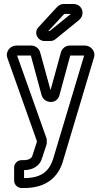

<svg xmlns="http://www.w3.org/2000/svg" viewBox="-20 -730 507 965"><path d="M102 165H101V125C144 125 179 104 190 69L214 -4C215 -6 215 -10 215 -12V-26C215 -29 215 -32 214 -34L66 -451H135L189 -252C201 -209 266 -203 279 -252L333 -451H403L246 72C228 124 195 165 102 165ZM102 215C216 215 271 157 294 88L452 -440C463 -472 436 -501 407 -501H331C308 -501 291 -485 286 -466L234 -277L182 -466C177 -485 160 -501 137 -501H62C32 -501 6 -472 17 -439L165 -22V-16L142 55C140 62 128 75 100 75H88C68 75 51 92 51 112V177C51 198 68 215 89 215ZM223 -574 302 -659 304 -660H336L231 -575C230 -575 229 -574 229 -574ZM203 -524H231C243 -524 250 -526 260 -534L378 -630C399 -648 400 -678 383 -696C375 -705 362 -710 349 -710H302C288 -710 278 -706 267 -695L173 -593C147 -564 171 -524 203 -524Z"/></svg>

Font: DIN Rundschrift
Style: BreitKont
Weight: 400
Width: 7
Version: Version 1.027